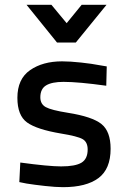

<svg xmlns="http://www.w3.org/2000/svg" viewBox="-20 -764 531 795"><path d="M422 -489 420 -409Q305 -425 243 -425Q195 -425 171 -410.5Q147 -396 147 -361Q147 -333 169.5 -320.5Q192 -308 261 -297Q362 -281 400 -250.5Q438 -220 438 -148Q438 -64 387.5 -26.5Q337 11 241 11Q211 11 166 6Q121 1 90 -4L60 -10L64 -91Q182 -75 233 -75Q292 -75 317.5 -90.5Q343 -106 343 -145Q343 -176 322 -188Q301 -200 233 -211Q132 -228 92 -257Q52 -286 52 -359Q52 -437 104.5 -473.5Q157 -510 237 -510Q270 -510 316 -505Q362 -500 392 -494ZM216 -588 90 -744H193L256 -668L318 -744H421L294 -588Z"/></svg>

Font: TitilliumText22L Lt
Style: Medium
Weight: 500
Designer: Campivisivi
Foundry: Campivisivi
Version: 1.000